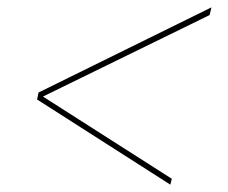

<svg xmlns="http://www.w3.org/2000/svg" viewBox="-20 -561 620 523"><path d="M556 -541 551 -520 97 -298 448 -74 444 -58 81 -290 85 -309Z"/></svg>

Font: Kantumruy Pro Thin
Style: Italic
Weight: 250
Italic angle: -13°
Version: Version 1.002